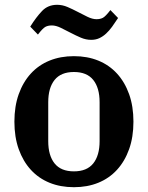

<svg xmlns="http://www.w3.org/2000/svg" viewBox="-20 -768 616 800"><path d="M288 -54Q342 -54 368.5 -87Q395 -120 395 -180V-342Q395 -402 368.5 -435Q342 -468 288 -468Q234 -468 207.5 -435Q181 -402 181 -342V-180Q181 -120 207.5 -87Q234 -54 288 -54ZM288 12Q232 12 186.5 -6.5Q141 -25 108.5 -60.5Q76 -96 58 -146.5Q40 -197 40 -261Q40 -325 58 -375.5Q76 -426 108.5 -461.5Q141 -497 186.5 -515.5Q232 -534 288 -534Q344 -534 389.5 -515.5Q435 -497 467.5 -461.5Q500 -426 518 -375.5Q536 -325 536 -261Q536 -197 518 -146.5Q500 -96 467.5 -60.5Q435 -25 389.5 -6.5Q344 12 288 12ZM360 -602Q338 -602 317 -611Q296 -620 275 -631Q254 -642 233.5 -652Q213 -662 196 -662Q180 -662 169 -656Q158 -650 138 -624L106 -657Q131 -697 155.5 -722.5Q180 -748 218 -748Q240 -748 261 -739Q282 -730 303 -719Q324 -708 344.5 -698Q365 -688 382 -688Q398 -688 409 -694Q420 -700 440 -726L472 -693Q459 -673 447 -656.5Q435 -640 422 -628Q409 -616 394 -609Q379 -602 360 -602Z"/></svg>

Font: IBM Plex Serif SmBld
Style: Regular
Weight: 600
Designer: Mike Abbink, Paul van der Laan, Pieter van Rosmalen
Foundry: Bold Monday
Version: Version 3.001